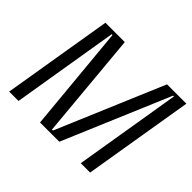

<svg xmlns="http://www.w3.org/2000/svg" viewBox="-156 -961 1196 1196"><g transform="rotate(45 442.0 -363.5)"><path d="M40.5 0H122.9L239.3 -704.5H246.4L312.5 0H482.2L780.5 -704.5H787.6L671.2 0H753.6L874.3 -727.3H703.8L404.8 -21.3H396.3L331.7 -727.3H161.2Z"/></g></svg>

Font: Riot Sans 2.0
Style: Italic
Weight: 400
Italic angle: -9.39999°
Designer: Rasmus Andersson
Foundry: rsms
Version: Version 3.006;hotconv 1.0.109;makeotfexe 2.5.65596